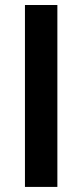

<svg xmlns="http://www.w3.org/2000/svg" viewBox="-20 -735 324 755"><path d="M78.1 0V-715.3H205.6V0Z"/></svg>

Font: Elstob 6pt
Style: Bold
Weight: 700
Designer: Peter S. Baker
Version: Version 1.015